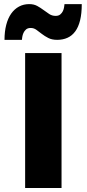

<svg xmlns="http://www.w3.org/2000/svg" viewBox="-20 -935 431 955"><path d="M105 0V-670.9H286.1V0ZM386.7 -914.6Q386.7 -867.7 378.4 -834Q370.1 -800.3 354.2 -778.8Q338.4 -757.3 315.7 -747.1Q293 -736.8 264.6 -736.8Q238.3 -736.8 220.2 -746.1Q202.1 -755.4 188 -766.4Q173.8 -777.3 161.1 -786.6Q148.4 -795.9 132.8 -795.9Q118.2 -795.9 109.6 -788.6Q101.1 -781.2 96.7 -771.2Q92.3 -761.2 90.8 -751.5Q89.4 -741.7 88.9 -736.8H2.4Q2.4 -778.3 11 -811.3Q19.5 -844.2 35.6 -867.2Q51.8 -890.1 74.5 -902.3Q97.2 -914.6 125.5 -914.6Q148.4 -914.6 165.3 -905.3Q182.1 -896 196.8 -885Q211.4 -874 225.3 -865Q239.3 -856 256.8 -856Q271.5 -856 280 -863.3Q288.6 -870.6 293 -880.1Q297.4 -889.6 298.8 -899.4Q300.3 -909.2 300.8 -914.6H386.7Z"/></svg>

Font: Syncopate
Style: Bold
Weight: 700
Designer: Astigmatic (AOETI)
Foundry: Astigmatic (AOETI)
Version: Version 1.001 2011